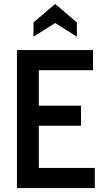

<svg xmlns="http://www.w3.org/2000/svg" viewBox="-20 -954 530 974"><path d="M66 -700H452V-598H177V-418H391V-316H177V-102H461V0H66ZM150 -840 260 -934 370 -840V-768L260 -837L150 -768Z"/></svg>

Font: Cabin Condensed SemiBold
Style: Regular
Weight: 600
Width: 3
Designer: Pablo Impallari
Foundry: Pablo Impallari. http://www.impallari.com Igino Marini. http://www.ikern.com
Version: Version 2.001